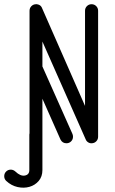

<svg xmlns="http://www.w3.org/2000/svg" viewBox="-58 -679 547 910"><path d="M81 -41Q81 -45 82 -48V-628Q82 -641 91 -650Q100 -659 113 -659Q113 -659 114 -659Q116 -659 117 -659Q119 -659 120 -658Q121 -658 122 -658Q137 -654 142 -639L345 -177V-628Q345 -641 354 -650Q363 -659 376 -659Q389 -659 398 -650Q407 -641 407 -628V-31Q407 -18 398 -9Q389 0 376 0Q375 0 375 0Q373 0 372 0Q370 0 368 -1Q368 -1 367 -1Q352 -6 347 -21L143 -482V-364L285 -45Q288 -39 288 -31Q288 -18 279 -9Q270 0 257 0Q238 0 229 -17L143 -211V-31Q143 -27 143 -24V127Q143 158 125.5 178.5Q108 199 81.5 206.5Q55 214 25.5 207.5Q-4 201 -28 179Q-38 170 -38 156Q-38 143 -29 134Q-20 125 -7 125Q5 125 15 134Q39 157 60 153Q81 149 81 127Z"/></svg>

Font: Libertine Sup Medium
Style: Regular
Weight: 500
Designer: Bastien Sozeau
Foundry: NBR — Bastien Sozeau
Version: Version 2.003; ttfautohint (v1.8.4.7-5d5b);gftools[0.9.33]